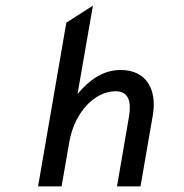

<svg xmlns="http://www.w3.org/2000/svg" viewBox="-20 -666 657 686"><path d="M526 -254C542 -349 501 -416 411 -416C346 -416 296 -377 257 -330L312 -646L217 -585L116 0H200L228 -161C238 -216 262 -260 290 -290C315 -317 352 -340 393 -340C439 -340 450 -304 441 -250L398 0H482Z"/></svg>

Font: Charger Monospace
Style: Regular
Weight: 400
Designer: Jasper
Foundry: Cannot Into Space Fonts
Version: Version 0.980